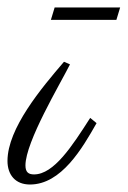

<svg xmlns="http://www.w3.org/2000/svg" viewBox="-59 -497 341 513"><path d="M112 -332C52 -262 -39 -154 -39 -67C-39 -30 -18 -4 21 -4C105 -4 161 -101 199 -168L182 -182C134 -107 85 -31 32 -31C18 -31 9 -36 9 -55C9 -118 102 -273 128 -325ZM252 -444 262 -477H87L77 -444Z"/></svg>

Font: Parisienne
Style: Regular
Weight: 400
Designer: Astigmatic (AOETI)
Foundry: Astigmatic (AOETI)
Version: Version 1.000